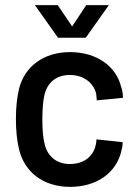

<svg xmlns="http://www.w3.org/2000/svg" viewBox="-20 -720 536 748"><path d="M253 8C358 8 436 -48 454 -137C457 -148 458 -156 458 -166L356 -177C355 -168 355 -162 353 -156C345 -115 311 -81 252 -81C199 -81 164 -113 154 -159C148 -180 145 -212 145 -255C145 -294 148 -329 153 -349C163 -396 198 -428 252 -428C307 -428 344 -396 354 -357C356 -349 356 -338 357 -329L459 -339C459 -353 457 -368 452 -381C433 -462 356 -517 253 -517C149 -517 75 -460 54 -373C47 -343 42 -306 42 -257C42 -212 46 -173 54 -139C75 -50 148 8 253 8ZM116 -700 206 -573H314L404 -700H316L261 -617L205 -700Z"/></svg>

Font: Vanilla Cream DemiBold
Style: Regular
Weight: 600
Designer: Jeremy Tribby, Jinavaṁso
Foundry: Tribby Type
Version: Version 1.422;Glyphs 3.1.2 (3151)